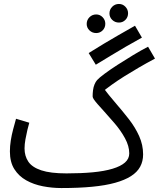

<svg xmlns="http://www.w3.org/2000/svg" viewBox="-20 -929 803 970"><path d="M290 21 316 -53Q390 -53 448.5 -58.5Q507 -64 548.5 -76.5Q590 -89 611.5 -108Q633 -127 633 -154Q633 -191 611.5 -230.5Q590 -270 559 -306Q529 -341 507.5 -364.5Q486 -388 473 -403Q460 -418 454 -427Q448 -436 448 -442Q448 -458 450 -473.5Q452 -489 457.5 -502.5Q463 -516 471 -525Q481 -536 508.5 -556.5Q536 -577 574 -601.5Q612 -626 652.5 -650.5Q693 -675 728 -693L763 -633Q718 -609 679.5 -586.5Q641 -564 607.5 -543Q574 -522 545.5 -501.5Q517 -481 491 -460L499 -489Q529 -449 564 -408.5Q599 -368 631 -327Q663 -286 683 -241.5Q703 -197 703 -149Q703 -114 688 -86.5Q673 -59 641.5 -39Q610 -19 561.5 -5.5Q513 8 445.5 14.5Q378 21 290 21ZM290 21Q243 21 196.5 12Q150 3 112.5 -18Q75 -39 52.5 -74.5Q30 -110 30 -164Q30 -191 34.5 -219.5Q39 -248 46.5 -276Q54 -304 61 -329L128 -309Q124 -296 118.5 -273Q113 -250 108.5 -225Q104 -200 104 -179Q104 -141 123 -112.5Q142 -84 188.5 -68.5Q235 -53 316 -53L336 -11ZM464 -602 428 -661Q468 -686 504.5 -708Q541 -730 579.5 -752Q618 -774 662 -799L697 -739Q653 -715 614.5 -692.5Q576 -670 539 -647.5Q502 -625 464 -602ZM581 -815Q561 -815 547 -828.5Q533 -842 533 -861Q533 -881 547 -895Q561 -909 581 -909Q600 -909 613.5 -895Q627 -881 627 -862Q627 -842 613.5 -828.5Q600 -815 581 -815ZM466 -762Q446 -762 432 -775.5Q418 -789 418 -808Q418 -828 432 -842Q446 -856 466 -856Q485 -856 498.5 -842Q512 -828 512 -809Q512 -789 498.5 -775.5Q485 -762 466 -762Z"/></svg>

Font: Noto Sans Arabic ExtraCondensed
Style: Regular
Weight: 400
Width: 2
Designer: Monotype Design Team, Nadine Chahine, Nizar Qandah and Khaled Hosny
Foundry: Monotype Imaging Inc.
Version: Version 2.012